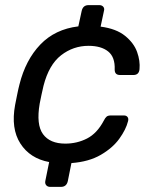

<svg xmlns="http://www.w3.org/2000/svg" viewBox="-20 -630 599 750"><path d="M176 100Q166 100 160.5 93.5Q155 87 157 77L172 3Q97 -11 59.5 -69.5Q22 -128 39 -220Q42 -235 47 -260Q52 -285 56 -300Q80 -396 137.5 -456Q195 -516 286 -527L299 -587Q304 -610 326 -610H368Q378 -610 383.5 -603.5Q389 -597 386 -587L373 -526Q434 -518 468.5 -490Q503 -462 515.5 -427Q528 -392 525 -360Q523 -337 501 -337H449Q428 -337 428 -358Q430 -407 402.5 -429Q375 -451 326 -451Q266 -451 218.5 -414Q171 -377 150 -295Q146 -279 142 -259.5Q138 -240 135 -225Q121 -143 148 -106Q175 -69 235 -69Q281 -69 320 -89Q359 -109 385 -158Q391 -170 396.5 -174.5Q402 -179 413 -179H464Q474 -179 478.5 -172.5Q483 -166 480 -156Q472 -124 446 -88Q420 -52 373.5 -25Q327 2 259 7L245 77Q240 100 218 100Z"/></svg>

Font: Lubike
Style: Italic
Weight: 400
Italic angle: -12°
Foundry: Honoka55
Version: Version 1.000;July 22, 2022;FontCreator 14.0.0.2862 64-bit